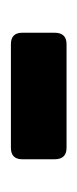

<svg xmlns="http://www.w3.org/2000/svg" viewBox="85 -495 142 352"><g transform="rotate(90 156.0 -319.0)"><path d="M251 -268H61Q40 -268 40 -289V-348Q40 -370 61 -370H251Q272 -370 272 -348V-289Q272 -268 251 -268Z"/></g></svg>

Font: Rajdhani
Style: Bold
Weight: 700
Designer: Satya Rajpurohit, Jyotish Sonowal
Foundry: Indian Type Foundry
Version: Version 1.201 February 1, 2022